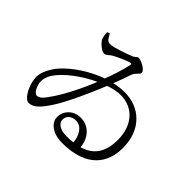

<svg xmlns="http://www.w3.org/2000/svg" viewBox="-160 -1026 1319 1319"><g transform="rotate(45 500.0 -366.0)"><path d="M313 -686C288 -686 274 -715 263 -737L244 -731C244 -713 245 -693 253 -673C263 -650 307 -611 332 -611C352 -611 362 -630 385 -643C415 -659 460 -681 501 -694C515 -698 518 -695 515 -681C501 -620 481 -556 457 -494C350 -456 248 -389 183 -316C148 -276 116 -215 116 -172C116 -94 167 -5 205 -5C251 -5 287 -43 338 -122C387 -199 453 -342 504 -469C544 -483 582 -491 614 -491C746 -491 818 -390 819 -263C820 -144 774 -71 673 -42C667 -121 615 -187 530 -187C462 -187 412 -137 412 -75C412 -18 473 27 562 27C802 27 883 -100 883 -244C883 -428 762 -524 622 -524C589 -524 555 -520 521 -512C540 -560 556 -604 567 -639C581 -676 609 -681 609 -702C609 -726 549 -759 521 -759C509 -759 501 -742 483 -736C441 -719 350 -686 313 -686ZM615 -31C595 -28 574 -27 551 -27C494 -27 451 -50 451 -89C451 -123 478 -150 521 -150C579 -150 610 -91 615 -31ZM438 -442C387 -316 326 -201 277 -135C248 -91 228 -80 210 -80C185 -80 163 -128 160 -161C158 -188 165 -217 184 -246C232 -319 336 -395 438 -442Z"/></g></svg>

Font: Harano Aji Mincho TW
Style: Regular
Weight: 400
Foundry: Masamichi Hosoda
Version: HaranoAjiMinchoTW-Regular version 20230610;ttx 4.39.4